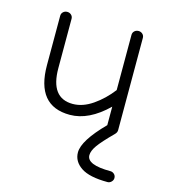

<svg xmlns="http://www.w3.org/2000/svg" viewBox="-97 -474 688 783"><g transform="rotate(15 246.5 -82.0)"><path d="M429 232Q352 232 316.5 208Q281 184 281 146Q281 96 368 8V-70Q289 7 209 7Q67 7 67 -165V-373Q67 -383 74 -389.5Q81 -396 91 -396Q101 -396 108 -389.5Q115 -383 115 -373V-165Q115 -39 209 -39Q251 -39 293 -68Q335 -97 368 -140V-373Q368 -383 375 -389.5Q382 -396 392 -396Q402 -396 409 -389.5Q416 -383 416 -373V16Q416 26 408 34Q362 80 345.5 103.5Q329 127 329 145Q329 186 429 186Q438 186 445 192.5Q452 199 452 209Q452 218 445 225Q438 232 429 232Z"/></g></svg>

Font: Hoogli
Style: Regular
Weight: 400
Designer: Anand Singh Naorem
Foundry: Brand New Type
Version: Version 1.00 b007